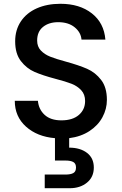

<svg xmlns="http://www.w3.org/2000/svg" viewBox="-20 -724 644 1013"><path d="M544 -197Q544 -149 520.5 -105.5Q497 -62 452 -32.5Q407 -3 345 5V55Q403 55 439 82.5Q475 110 475 160Q475 210 439 239.5Q403 269 348 269H216V197H325Q353 197 367 189Q381 181 381 160Q381 139 367 131Q353 123 325 123H270V5Q176 -3 117 -56Q58 -109 58 -192H180Q184 -147 215.5 -118Q247 -89 304 -89Q363 -89 396 -117.5Q429 -146 429 -191Q429 -226 408.5 -248Q388 -270 357.5 -282Q327 -294 273 -308Q205 -326 162.5 -344.5Q120 -363 90 -402Q60 -441 60 -506Q60 -566 90 -611Q120 -656 174 -680Q228 -704 299 -704Q400 -704 464.5 -653.5Q529 -603 536 -515H410Q407 -553 374 -580Q341 -607 287 -607Q238 -607 207 -582Q176 -557 176 -510Q176 -478 195.5 -457.5Q215 -437 245 -425Q275 -413 327 -399Q396 -380 439.5 -361Q483 -342 513.5 -302.5Q544 -263 544 -197Z"/></svg>

Font: Poppins Cyr Med
Style: Regular
Weight: 500
Designer: Ninad Kale (Devanagari), Jonny Pinhorn (Latin)
Foundry: Indian Type Foundry
Version: 4.004